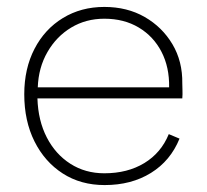

<svg xmlns="http://www.w3.org/2000/svg" viewBox="-20 -527 597 554"><path d="M282 7Q213 7 161 -26.5Q109 -60 79.5 -119Q50 -178 50 -255Q50 -329 79.5 -386Q109 -443 161.5 -475Q214 -507 281 -507Q347 -507 397.5 -478Q448 -449 477.5 -399.5Q507 -350 506 -286Q506 -278 506.5 -266.5Q507 -255 506 -243H88Q90 -179 115 -130.5Q140 -82 183 -54.5Q226 -27 281 -27Q348 -27 396.5 -56.5Q445 -86 467 -140L498 -127Q472 -63 415.5 -28Q359 7 282 7ZM468 -275Q469 -333 446 -377.5Q423 -422 380.5 -447.5Q338 -473 281 -473Q228 -473 185.5 -447.5Q143 -422 117 -377Q91 -332 89 -275Z"/></svg>

Font: Albert Sans ExtraLight
Style: Regular
Weight: 250
Designer: Andreas Rasmussen
Foundry: a.Foundry
Version: Version 1.025